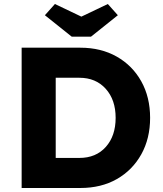

<svg xmlns="http://www.w3.org/2000/svg" viewBox="-20 -938 812 958"><path d="M88 0V-700H381Q484 -700 562.5 -655.5Q641 -611 685 -532Q729 -453 729 -350Q729 -247 685 -168Q641 -89 563 -44.5Q485 0 381 0ZM376 -550H258V-150H376Q459 -150 508 -205Q557 -260 557 -350Q557 -440 507.5 -495Q458 -550 376 -550ZM338 -755 204 -862 254 -918 386 -855 518 -918 568 -862 434 -755Z"/></svg>

Font: Lexend Deca
Style: Bold
Weight: 700
Designer: Bonnie Shaver-Troup, Thomas Jockin
Foundry: Lexend
Version: Version 1.008; ttfautohint (v1.8.4.7-5d5b)